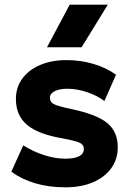

<svg xmlns="http://www.w3.org/2000/svg" viewBox="-20 -787 562 821"><path d="M259.5 14Q188.5 14 129.8 -3.5Q71 -21 28.5 -53L79.5 -165.5Q121 -139 168.5 -123.8Q216 -108.5 258.5 -108.5Q338.5 -108.5 338.5 -150.5Q338.5 -168.5 319.8 -177Q301 -185.5 246.5 -195.5Q143.5 -213 95.8 -253Q48 -293 48 -363.5Q48 -413.5 75.5 -451Q103 -488.5 151.8 -509.2Q200.5 -530 264 -530Q326 -530 381.2 -513.2Q436.5 -496.5 476 -467.5L426.5 -355Q395.5 -378.5 352.2 -393Q309 -407.5 268.5 -407.5Q234.5 -407.5 214 -397.2Q193.5 -387 193.5 -369Q193.5 -350 211.5 -341.2Q229.5 -332.5 283.5 -321Q392 -298.5 437.8 -261.5Q483.5 -224.5 483.5 -157.5Q483.5 -105.5 455.2 -67Q427 -28.5 376.8 -7.2Q326.5 14 259.5 14ZM181 -585 278 -767H441L329 -585Z"/></svg>

Font: Geologica
Style: Bold
Weight: 700
Designer: Sindre Bremnes, Frode Helland
Foundry: Monokrom Skriftforlag AS
Version: Version 1.010; ttfautohint (v1.8.4.7-5d5b);gftools[0.9.28]